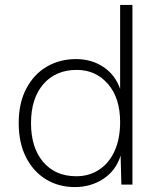

<svg xmlns="http://www.w3.org/2000/svg" viewBox="-20 -750 647 780"><path d="M284 10Q219 10 167.5 -21Q116 -52 86 -110.5Q56 -169 56 -250Q56 -332 87 -390.5Q118 -449 170.5 -479.5Q223 -510 289 -510Q352 -510 400 -478Q448 -446 468 -389V-730H518V0H473L470 -118Q451 -57 400 -23.5Q349 10 284 10ZM290 -34Q342 -34 382.5 -60.5Q423 -87 445.5 -136.5Q468 -186 468 -254Q468 -352 418.5 -409Q369 -466 292 -466Q206 -466 156 -408Q106 -350 106 -250Q106 -150 155.5 -92Q205 -34 290 -34Z"/></svg>

Font: Work Sans Light
Style: Regular
Weight: 300
Designer: Wei Huang
Foundry: Wei Huang
Version: Version 2.012; ttfautohint (v1.8.3)